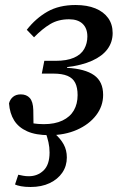

<svg xmlns="http://www.w3.org/2000/svg" viewBox="-20 -526 486 767"><path d="M40 211 53 172Q62 174 72.5 176Q83 178 95 178Q130 178 154 155Q178 132 178 83Q178 62 173.5 42Q169 22 161 0H198V7Q222 28 234.5 51Q247 74 247 103Q247 137 229 163.5Q211 190 178.5 205.5Q146 221 102 221Q80 221 64 218Q48 215 40 211ZM177 14Q123 14 88.5 -1.5Q54 -17 36.5 -45Q19 -73 16 -113Q20 -129 32 -139Q44 -149 63 -149Q86 -149 99 -134.5Q112 -120 113 -87L114 -14L68 -44Q86 -37 109.5 -33.5Q133 -30 155 -30Q199 -30 229.5 -44.5Q260 -59 275 -85Q290 -111 290 -146Q290 -176 280.5 -195Q271 -214 249.5 -223Q228 -232 193 -232H147L157 -283H202Q247 -283 275.5 -295.5Q304 -308 316.5 -330.5Q329 -353 329 -380Q329 -413 310 -431Q291 -449 256 -449Q213 -449 181 -430Q149 -411 116 -377L87 -407Q123 -453 169.5 -479.5Q216 -506 282 -506Q328 -506 361 -492.5Q394 -479 412 -454Q430 -429 430 -394Q430 -358 409.5 -330Q389 -302 348 -283.5Q307 -265 248 -258V-255Q320 -251 356 -225.5Q392 -200 392 -147Q392 -102 364 -65.5Q336 -29 287.5 -7.5Q239 14 177 14Z"/></svg>

Font: Source Serif 4 Medium
Style: Italic
Weight: 500
Italic angle: -12°
Designer: Frank Grießhammer
Foundry: Adobe Systems Incorporated
Version: Version 4.004;hotconv 1.0.116;makeotfexe 2.5.65601